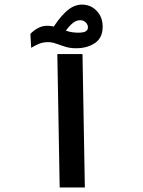

<svg xmlns="http://www.w3.org/2000/svg" viewBox="-20 -822 626 842"><path d="M241.7 0 231.4 -585H341.8L352.1 0ZM313.5 -610.4Q287.1 -610.4 265.6 -617.2Q244.1 -624 226.1 -630.6Q208 -637.2 190.9 -637.2Q169.4 -637.2 152.3 -630.4Q135.3 -623.5 116.7 -612.3L113.3 -673.3Q127.4 -688.5 146.5 -698.7Q165.5 -709 186 -709Q209 -709 229.7 -701.4Q250.5 -693.8 272.9 -686.3Q295.4 -678.7 323.2 -678.7Q346.7 -678.7 356.2 -684.8Q365.7 -690.9 365.7 -701.7Q365.7 -713.9 356.2 -723.6Q346.7 -733.4 330.6 -733.4Q311 -733.4 290.3 -713.1Q269.5 -692.9 249 -655.3L201.2 -681.6Q232.9 -736.3 267.3 -769Q301.8 -801.8 338.9 -801.8Q377.9 -801.8 404.1 -774.4Q430.2 -747.1 430.2 -705.1Q430.2 -656.2 396.5 -633.3Q362.8 -610.4 313.5 -610.4Z"/></svg>

Font: Cascadia Code Medium
Style: Regular
Weight: 500
Monospace: yes
Designer: Aaron Bell
Foundry: Saja Typeworks
Version: Version 2407.024